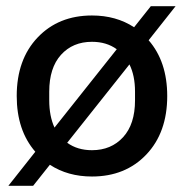

<svg xmlns="http://www.w3.org/2000/svg" viewBox="-20 -560 594 620"><path d="M277 10Q199 10 141 -28L87 40H7L94 -70Q34 -139 34 -250Q34 -368 101.5 -439Q169 -510 277 -510Q355 -510 413 -472L467 -540H547L460 -430Q520 -361 520 -250Q520 -132 452.5 -61Q385 10 277 10ZM139 -236Q139 -185 156 -148L357 -401Q324 -425 277 -425Q215 -425 177 -383Q139 -341 139 -264ZM197 -99Q230 -75 277 -75Q339 -75 377.5 -117Q416 -159 416 -236V-264Q416 -316 398 -352Z"/></svg>

Font: TASA Orbiter Display Medium
Style: Regular
Weight: 500
Designer: Weizhong Zhang
Version: Version 1.000;Glyphs 3.1.2 (3151)